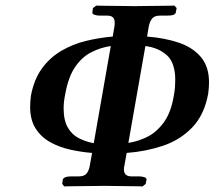

<svg xmlns="http://www.w3.org/2000/svg" viewBox="-20 -667 769 688"><path d="M426 -75Q425 -71 424.5 -67Q424 -63 424 -60Q424 -35 451 -35H477Q489 -35 497.5 -32Q506 -29 505 -23L502 -8L491 1Q491 1 475.5 0.5Q460 0 437 0Q414 0 391 -0.5Q368 -1 353 -1Q340 -1 316.5 -0.5Q293 0 268.5 0Q244 0 227 0.5Q210 1 210 1L203 -8L205 -23Q208 -35 237 -35H263Q282 -35 290.5 -45.5Q299 -56 302 -75L310 -119Q272 -122 233 -130.5Q194 -139 161 -157Q128 -175 108 -206Q88 -237 88 -284Q88 -304 91 -325Q102 -383 130.5 -422Q159 -461 200 -485Q241 -509 288.5 -520.5Q336 -532 384 -536L390 -572Q391 -576 391 -579.5Q391 -583 391 -586Q391 -611 365 -611H339Q327 -611 318.5 -614Q310 -617 311 -623L313 -638L325 -647Q325 -647 340.5 -646.5Q356 -646 379 -646Q402 -646 425 -645.5Q448 -645 463 -645Q476 -645 499.5 -645.5Q523 -646 547 -646Q571 -646 588 -646.5Q605 -647 605 -647L613 -638L610 -623Q609 -611 579 -611H553Q534 -611 525.5 -601Q517 -591 513 -572L507 -536Q571 -531 621 -514Q671 -497 700 -462.5Q729 -428 729 -372Q729 -354 726 -331Q712 -255 668.5 -210Q625 -165 563.5 -144.5Q502 -124 434 -119ZM501 -502 440 -155Q474 -160 507.5 -176.5Q541 -193 567 -228.5Q593 -264 603 -325Q606 -341 607 -354.5Q608 -368 608 -380Q608 -442 578 -469Q548 -496 501 -502ZM316 -154 377 -502Q341 -497 307.5 -480Q274 -463 249.5 -427.5Q225 -392 214 -331Q208 -303 208 -279Q208 -236 223 -210Q238 -184 263 -171.5Q288 -159 316 -154Z"/></svg>

Font: Libertinus Serif SemiBold
Style: Italic
Weight: 600
Italic angle: -11.5°
Designer: Philipp H. Poll, Khaled Hosny
Foundry: Caleb Maclennan
Version: Version 7.051;RELEASE